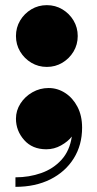

<svg xmlns="http://www.w3.org/2000/svg" viewBox="-20 -570 378 746"><path d="M42 -430Q42 -463 58.2 -490.2Q74.5 -517.5 101.8 -533.8Q129 -550 162 -550Q195 -550 222.2 -533.8Q249.5 -517.5 265.8 -490.2Q282 -463 282 -430Q282 -397 265.8 -369.8Q249.5 -342.5 222.2 -326.2Q195 -310 162 -310Q129 -310 101.8 -326.2Q74.5 -342.5 58.2 -369.8Q42 -397 42 -430ZM42 -109Q42 -140.5 59.5 -167.8Q77 -195 106 -211.5Q135 -228 169 -228Q203.5 -228 233.2 -208.8Q263 -189.5 281 -155Q299 -120.5 299 -74Q299 -6.5 266.5 45.5Q234 97.5 175.8 126.8Q117.5 156 40 156V119Q93 119 140 102.5Q187 86 219 50.8Q251 15.5 259 -39.5Q244 -20 217.2 -5Q190.5 10 160 10Q105.5 10 73.8 -26Q42 -62 42 -109Z"/></svg>

Font: Bodoni* 06pt Fatface
Style: Regular
Weight: 900
Version: Version 2.3